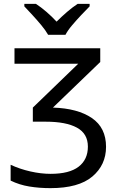

<svg xmlns="http://www.w3.org/2000/svg" viewBox="-20 -964 624 994"><path d="M499 -714V-643L254 -407Q382 -403 455.5 -353Q529 -303 529 -204Q529 -110 458 -50Q387 10 241 10Q183 10 131.5 1.5Q80 -7 35 -29V-111Q82 -89 137 -76.5Q192 -64 242 -64Q339 -64 387 -101Q435 -138 435 -205Q435 -272 378.5 -303Q322 -334 217 -334H150V-407L385 -634H55V-714ZM229 -784Q216 -807 194 -833.5Q172 -860 148 -886Q124 -912 106 -931V-944H166Q192 -927 220 -903Q248 -879 273 -852Q300 -879 328 -903Q356 -927 382 -944H444V-931Q425 -912 400.5 -886Q376 -860 353.5 -833.5Q331 -807 319 -784Z"/></svg>

Font: Noto IKEA Latin
Style: Regular
Weight: 400
Designer: Monotype Design Team
Foundry: Monotype Imaging Inc.
Version: Version 1.0